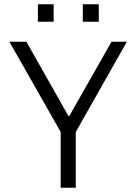

<svg xmlns="http://www.w3.org/2000/svg" viewBox="-20 -882 640 902"><path d="M265 0V-262L24 -686H104L302 -336H305L504 -686H576L336 -262V0ZM158 -780V-862H232V-780ZM369 -780V-862H444V-780Z"/></svg>

Font: Chivo Mono Medium ExtraLight
Style: Regular
Weight: 250
Monospace: yes
Version: Version 1.008